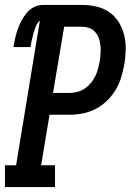

<svg xmlns="http://www.w3.org/2000/svg" viewBox="-25 -755 545 775"><path d="M-5 0V-88H40L136 -672Q125 -662 119.5 -648Q114 -634 110 -620Q106 -606 103 -592.5Q100 -579 98 -565H29Q32 -583 36 -600.5Q40 -618 46 -635.5Q52 -653 61 -670Q70 -687 82 -702Q94 -717 111.5 -726Q129 -735 147 -735H305Q335 -735 364 -728.5Q393 -722 416 -706Q439 -690 454 -666Q469 -642 476 -614Q483 -586 482.5 -556Q482 -526 477 -496Q472 -470 464.5 -444Q457 -418 442.5 -393.5Q428 -369 407.5 -349Q387 -329 362.5 -316Q338 -303 311 -297.5Q284 -292 258 -292H175L141 -88H197V0ZM189 -380H258Q273 -380 289 -384.5Q305 -389 318.5 -398.5Q332 -408 342.5 -421Q353 -434 360 -448.5Q367 -463 371 -478.5Q375 -494 378 -509Q380 -525 381 -540.5Q382 -556 380.5 -571.5Q379 -587 374 -601Q369 -615 359 -626Q349 -637 335 -642Q321 -647 305 -647H234Z"/></svg>

Font: Iosevka Slab Semibold
Style: Italic
Weight: 600
Italic angle: -9°
Monospace: yes
Designer: Belleve Invis
Foundry: Belleve Invis
Version: Version 11.1.1; ttfautohint (v1.8.3)